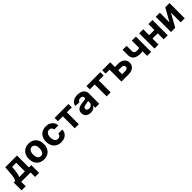

<svg xmlns="http://www.w3.org/2000/svg" viewBox="608 -2621 4848 4848"><g transform="rotate(-45 3032.0 -197.0)"><path d="M165.5 159.7H17.6V-120.1H59.6Q78.6 -131.3 89.4 -156.2Q100.1 -180.2 107.4 -214.8Q115.7 -257.3 119.1 -288.1Q124 -338.4 126 -367.2L140.1 -545.4H558.6V-120.1H643.1V159.7H499V0H165.5ZM210.4 -120.1H416V-429.2H269L263.2 -367.2Q257.8 -286.6 245.6 -219.2Q234.9 -158.2 210.4 -120.1Z M977.1 10.7Q894 10.7 834.5 -24.9Q772.9 -61 741.2 -123.5Q709 -187.5 709 -270.5Q709 -354.5 741.2 -418.5Q772.5 -480.5 834.5 -517.6Q894.5 -552.7 977.1 -552.7Q1060.1 -552.7 1120.1 -517.6Q1181.2 -481 1212.9 -418.5Q1245.6 -354 1245.6 -270.5Q1245.6 -188 1212.9 -123.5Q1181.2 -60.5 1120.1 -24.9Q1060.5 10.7 977.1 10.7ZM1041 -128.4Q1065.9 -149.4 1079.1 -187Q1091.8 -225.1 1091.8 -271.5Q1091.8 -318.4 1079.1 -356.4Q1065.9 -393.6 1041 -415.5Q1016.6 -437 978 -437Q939.5 -437 914.6 -415.5Q887.7 -393.1 875.5 -356.4Q862.3 -319.3 862.3 -271.5Q862.3 -224.6 875.5 -187Q887.7 -149.9 914.6 -128.4Q939.9 -106.4 978 -106.4Q1016.1 -106.4 1041 -128.4Z M1590.3 10.7Q1507.3 10.7 1446.8 -25.4Q1386.2 -61.5 1354.5 -124.5Q1322.3 -188 1322.3 -270.5Q1322.3 -354.5 1354.5 -418Q1386.2 -480.5 1447.3 -517.1Q1506.8 -552.7 1589.8 -552.7Q1662.6 -552.7 1714.8 -526.9Q1768.1 -500.5 1799.8 -453.6Q1831.1 -407.2 1834 -343.8H1691.4Q1685.5 -384.3 1659.7 -409.7Q1633.3 -434.6 1592.3 -434.6Q1558.1 -434.6 1531.2 -416Q1505.4 -397.5 1490.2 -360.4Q1475.6 -324.2 1475.6 -272.9Q1475.6 -220.7 1490.2 -184.1Q1504.9 -147 1530.8 -128.4Q1557.6 -108.9 1592.3 -108.9Q1619.1 -108.9 1639.2 -119.6Q1660.2 -130.9 1673.8 -150.9Q1687 -171.4 1691.4 -199.7H1834Q1830.6 -138.2 1800.3 -90.3Q1770 -42.5 1716.8 -16.1Q1662.1 10.7 1590.3 10.7Z M2077.1 -426.3H1902.3V-545.4H2397V-426.3H2221.2V0H2077.1Z M2644 10.3Q2592.8 10.3 2551.3 -8.3Q2510.3 -26.4 2486.8 -62.5Q2462.9 -98.1 2462.9 -152.3Q2462.9 -198.2 2479.5 -228.5Q2496.6 -259.8 2525.4 -278.3Q2555.2 -297.4 2590.8 -306.6Q2630.4 -316.9 2668 -320.3Q2722.2 -326.2 2744.6 -330.1Q2773.9 -334.5 2787.1 -343.3Q2799.8 -351.6 2799.8 -369.1V-371.6Q2799.8 -405.3 2779.3 -423.8Q2758.3 -441.9 2719.2 -441.9Q2678.2 -441.9 2654.3 -424.3Q2629.9 -405.8 2622.1 -379.4L2482.4 -390.6Q2493.7 -441.9 2523.9 -477.1Q2556.2 -513.7 2605 -533.2Q2654.3 -552.7 2719.7 -552.7Q2766.1 -552.7 2807.1 -542Q2850.6 -530.8 2881.3 -508.8Q2914.6 -485.4 2932.6 -451.7Q2951.2 -416 2951.2 -367.7V0H2807.6V-75.7H2803.7Q2790.5 -49.8 2768.6 -30.8Q2747.6 -12.2 2715.3 -0.5Q2685.1 10.3 2644 10.3ZM2687.5 -94.2Q2721.2 -94.2 2746.6 -107.4Q2771.5 -120.1 2786.6 -143.6Q2801.3 -166 2801.3 -194.8V-252.9Q2795.9 -249 2781.7 -244.6Q2766.1 -240.2 2754.4 -237.8Q2733.9 -233.9 2723.6 -232.4Q2714.8 -231 2695.8 -228.5Q2669.9 -225.1 2649.4 -215.8Q2628.4 -206.5 2618.7 -193.4Q2607.4 -178.2 2607.4 -157.2Q2607.4 -126.5 2630.4 -110.4Q2651.9 -94.2 2687.5 -94.2Z M3214.8 -426.3H3040V-545.4H3534.7V-426.3H3358.9V0H3214.8Z M3603.5 -545.4H3743.7V-425.3H3603.5ZM3837.9 -258.8V-377.9H4001.5Q4109.9 -377.9 4170.4 -326.2Q4230.5 -274.4 4231 -188Q4230 -131.3 4203.1 -89.8Q4175.8 -47.4 4125 -23.9Q4073.7 0 4001.5 0H3743.7V-545.4H3887.7V-119.1H4001.5Q4039.6 -119.1 4064 -138.2Q4088.4 -157.2 4088.4 -187Q4088.4 -218.3 4064 -238.8Q4039.6 -258.8 4001.5 -258.8Z M4661.1 -545.4H4804.7V0H4661.1ZM4734.9 -306.2V-187Q4716.8 -178.7 4691.4 -172.4Q4656.2 -163.6 4637.2 -160.6Q4611.8 -156.7 4584 -156.7Q4466.3 -156.7 4398.9 -205.1Q4331.5 -253.4 4331.5 -359.9V-546.4H4474.1V-359.9Q4474.1 -328.6 4485.4 -310.1Q4496.6 -291.5 4520 -283.7Q4544.9 -275.4 4584 -275.4Q4622.6 -275.4 4657.2 -283.2Q4691.4 -291 4734.9 -306.2Z M5017.1 -333H5301.8V-214.4H5017.1ZM4922.4 -545.4H5066.9V0H4922.4ZM5252.9 -545.4H5396.5V0H5252.9Z M5658.2 -545.4V-199.7L5854.5 -545.4H6003.4V0H5859.4V-347.2L5663.6 0H5513.7V-545.4Z"/></g></svg>

Font: My Font
Style: Bold
Weight: 500
Designer: Rasmus Andersson
Foundry: rsms
Version: Version 0.001